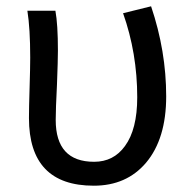

<svg xmlns="http://www.w3.org/2000/svg" viewBox="-20 -577 609 610"><path d="M72 -202Q72 -234 74 -298Q76 -362 76 -394Q76 -486 67 -543H156Q164 -500 164 -416Q164 -386 161 -308Q157 -230 157 -196Q157 -63 279 -63Q341 -63 377 -113Q416 -166 416 -268Q416 -408 371 -535L460 -557Q508 -415 508 -271Q508 -136 444 -60Q382 13 278 13Q72 13 72 -202Z"/></svg>

Font: Source Han Sans K Regular
Style: Regular
Weight: 400
Designer: Ryoko NISHIZUKA  (kana & ideographs); Paul D. Hunt (Latin, Greek & Cyrillic); Wenlong ZHANG  (bopomofo); Sandoll Communi
Foundry: Adobe Systems Incorporated
Version: Version 1.00 July 18, 2014, initial release